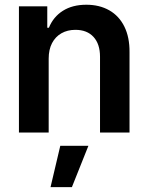

<svg xmlns="http://www.w3.org/2000/svg" viewBox="-20 -557 624 807"><path d="M184.6 0H59.6V-530.3H178.7V-440.4H185.5Q204.1 -486.3 244.4 -511.7Q284.7 -537.1 342.8 -537.1Q397.9 -537.1 439.2 -513.7Q480.5 -490.2 502.7 -445.3Q524.9 -400.4 524.4 -337.9V0H400.4V-318.4Q400.4 -372.1 373 -401.9Q345.7 -431.6 296.9 -431.6Q263.7 -431.6 238.3 -417.2Q212.9 -402.8 198.7 -375.7Q184.6 -348.6 184.6 -310.5ZM233.4 55.7H351.6L282.2 229.5H192.4Z"/></svg>

Font: WEMIX Pretendard SemiBold
Style: Regular
Weight: 600
Designer: Base glyphs from Inter by Rasmus Andersson; Hangeul glyphs from Noto Sans CJK(Source Han Sans) by Jang Soo-young and Kan
Foundry: Kil Hyung-jin
Version: Version 1.000